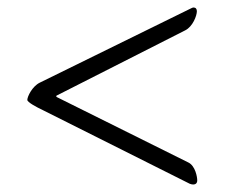

<svg xmlns="http://www.w3.org/2000/svg" viewBox="-20 -489 600 513"><path d="M487 2C490 3 493 4 496 4C502 4 507 1 507 -7C507 -16 502 -46 483 -55L133 -229C130 -230 129 -233 132 -234L475 -408C495 -418 506 -447 506 -459C506 -465 503 -469 497 -469C496 -469 492 -468 489 -466L86 -268C66 -258 53 -231 53 -222C53 -216 77 -203 94 -195Z"/></svg>

Font: EB Garamond
Style: Regular
Weight: 400
Designer: Georg Duffner and Octavio Pardo
Foundry: Georg Duffner
Version: Version 1.000;PS 001.000;hotconv 1.0.88;makeotf.lib2.5.64775